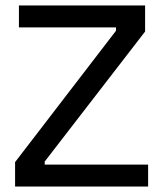

<svg xmlns="http://www.w3.org/2000/svg" viewBox="-20 -680 594 700"><path d="M35 0V-89L403 -568V-580H49V-660H509V-565L143 -91V-80H520V0Z"/></svg>

Font: Bricolage Grotesque 96pt ExtraBold
Style: Regular
Weight: 400
Version: Version 1.001;gftools[0.9.33.dev8+g029e19f]